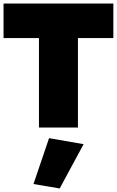

<svg xmlns="http://www.w3.org/2000/svg" viewBox="-20 -720 660 1084"><path d="M0 -505H200V0H420V-505H620V-700H0ZM257 60 169 319 317 344 452 94Z"/></svg>

Font: Jost Black
Style: Regular
Weight: 900
Version: Version 3.710